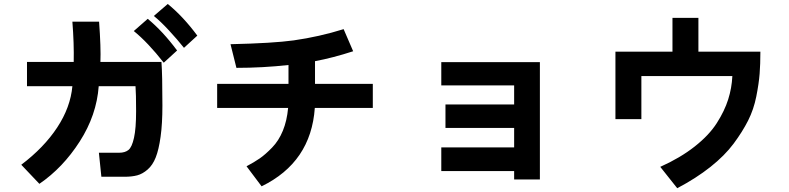

<svg xmlns="http://www.w3.org/2000/svg" viewBox="-20 -906 4040 983"><path d="M88.9 -62.5Q205.1 -150.4 272.9 -253.4Q340.8 -356.4 350.6 -464.8H118.2V-588.9H357.4Q359.4 -683.6 350.6 -794.9H487.3Q497.1 -661.1 494.1 -588.9H806.6Q811.5 -525.4 811.5 -365.2Q811.5 -272.5 802.2 -206.1Q793 -139.6 777.3 -100.1Q761.7 -60.5 735.8 -38.1Q710 -15.6 682.6 -8.3Q655.3 -1 617.2 -1H499L486.3 -124H589.8Q620.1 -124 637.7 -138.2Q655.3 -152.3 666 -200.2Q676.8 -248 676.8 -336.9Q676.8 -426.8 673.8 -464.8H485.4Q474.6 -316.4 388.2 -181.6Q301.8 -46.9 181.6 35.2ZM767.6 -824.2 838.9 -885.7Q918 -821.3 990.2 -723.6L921.9 -661.1Q888.7 -703.1 844.7 -750.5Q800.8 -797.9 767.6 -824.2ZM665 -747.1 736.3 -809.6Q812.5 -747.1 886.7 -647.5L818.4 -585Q737.3 -688.5 665 -747.1Z M1091.8 -353.5V-476.6H1457V-573.2Q1325.2 -558.6 1190.4 -558.6L1160.2 -679.7Q1377.9 -684.6 1483.4 -699.2Q1614.3 -717.8 1739.3 -756.8L1788.1 -643.6Q1682.6 -609.4 1592.8 -592.8V-476.6H1888.7V-353.5H1591.8Q1572.3 -75.2 1319.3 47.9L1242.2 -54.7Q1281.2 -75.2 1310.1 -95.2Q1338.9 -115.2 1373 -150.4Q1407.2 -185.5 1428.2 -236.8Q1449.2 -288.1 1455.1 -353.5Z M2239.3 -30.3V-151.4H2612.3V-251H2260.7V-371.1H2612.3V-468.8H2239.3V-587.9H2744.1V12.7H2612.3V-30.3Z M3130.9 -295.9V-641.6H3422.9V-814.5H3555.7V-641.6H3873Q3873 -577.1 3869.1 -527.8Q3865.2 -478.5 3852.1 -412.1Q3838.9 -345.7 3810.1 -288.6Q3781.2 -231.4 3735.8 -170.4Q3690.4 -109.4 3617.2 -51.3Q3543.9 6.8 3447.3 57.6L3360.4 -51.8Q3462.9 -97.7 3536.6 -155.8Q3610.4 -213.9 3649.9 -275.9Q3689.5 -337.9 3708 -396.5Q3726.6 -455.1 3729.5 -516.6H3263.7V-295.9Z"/></svg>

Font: Gothic A1 ExtraBold
Style: Regular
Weight: 800
Designer: HanYang I&C Co.,Ltd.
Foundry: HanYang I&C Co.,Ltd.
Version: Version 2.50